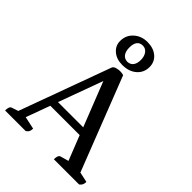

<svg xmlns="http://www.w3.org/2000/svg" viewBox="-249 -1023 1152 1152"><g transform="rotate(45 327.0 -447.5)"><path d="M3 0Q3 -35 19 -40L61 -54L273 -634Q278 -646 294.5 -650.5Q311 -655 323 -655Q338 -655 354 -651L586 -56L651 -42Q651 -28 647 -18.5Q643 -9 631 0H417Q417 -35 433 -40L486 -55L424 -212H175L119 -59L199 -42Q199 -28 195 -18.5Q191 -9 178 0ZM192 -260H406L295 -542ZM307 -690Q258 -690 227 -716.5Q196 -743 196 -783Q196 -832 231 -863.5Q266 -895 317 -895Q368 -895 400 -868Q432 -841 432 -797Q432 -750 397.5 -720Q363 -690 307 -690ZM315 -725Q339 -726 352 -743Q365 -760 365 -790Q365 -821 350.5 -840.5Q336 -860 312 -860Q263 -859 263 -794Q263 -762 276.5 -744Q290 -726 315 -725Z"/></g></svg>

Font: Petrona Medium
Style: Regular
Weight: 500
Designer: Ringo R. Seeber
Foundry: Ringo R. Seeber
Version: Version 2.001; ttfautohint (v1.8.3)